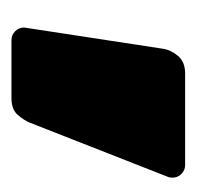

<svg xmlns="http://www.w3.org/2000/svg" viewBox="-24 -617 343 335"><g transform="rotate(90 147.5 -449.5)"><path d="M50 -298Q41 -298 34.5 -304.5Q28 -311 28 -320L65 -562Q67 -576 77.5 -588.5Q88 -601 108 -601H268Q277 -601 283.5 -594.5Q290 -588 290 -579Q290 -575 289 -572L194 -330Q190 -320 180.5 -309Q171 -298 151 -298Z"/></g></svg>

Font: Rubik Black
Style: Regular
Weight: 900
Designer: Hubert and Fischer
Foundry: Hubert and Fischer
Version: Version 2.300;gftools[0.9.30]